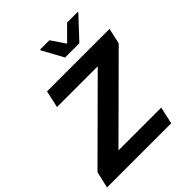

<svg xmlns="http://www.w3.org/2000/svg" viewBox="-248 -1050 1197 1197"><g transform="rotate(-45 351.0 -451.5)"><path d="M-4 0 21 -109 489 -575H130L155 -688H706L683 -584L210 -113H587L562 0ZM384 -758 308 -897 309 -903H391L454 -810L547 -903H642L640 -897L510 -758Z"/></g></svg>

Font: Saira SemiExpanded SemiBold
Style: Italic
Weight: 600
Width: 6
Italic angle: -12°
Designer: Hector Gatti with collaboration of the Omnibus-Type team
Foundry: Omnibus-Type
Version: Version 1.101